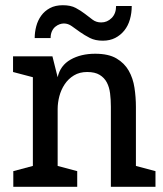

<svg xmlns="http://www.w3.org/2000/svg" viewBox="-20 -716 626 736"><path d="M405 -307Q405 -334 402 -358Q399 -382 389.5 -400Q380 -418 362 -429Q344 -440 314 -440Q285 -440 263.5 -427Q242 -414 228 -393Q214 -372 207.5 -347Q201 -322 201 -298V-80L276 -60V0H31V-60L106 -80V-420L30 -440V-500H181L201 -420Q211 -465 250.5 -487.5Q290 -510 345 -510Q396 -510 426.5 -492Q457 -474 473.5 -445Q490 -416 495.5 -379.5Q501 -343 501 -306V-80L576 -60V0H405ZM485 -693Q485 -666 478 -641.5Q471 -617 456.5 -599Q442 -581 421.5 -570.5Q401 -560 374 -560Q345 -560 324.5 -570.5Q304 -581 287 -593Q270 -605 255.5 -615.5Q241 -626 225 -626Q217 -626 208.5 -623Q200 -620 192 -613.5Q184 -607 179 -596Q174 -585 174 -570H113Q113 -593 119 -615.5Q125 -638 138 -656Q151 -674 171.5 -685Q192 -696 221 -696Q251 -696 270.5 -685.5Q290 -675 305.5 -663Q321 -651 335 -640.5Q349 -630 368 -630Q391 -630 408 -647Q425 -664 425 -693Z"/></svg>

Font: Hermeneus One
Style: Regular
Weight: 400
Designer: Rodrigo Fuenzalida, Pablo Impallari
Foundry: Pablo Impallari, Rodrigo Fuenzalida
Version: Version 1.002; ttfautohint (v0.93) -l 8 -r 50 -G 200 -x 14 -